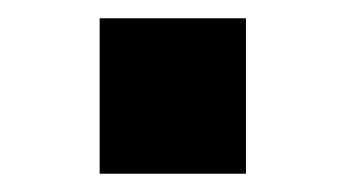

<svg xmlns="http://www.w3.org/2000/svg" viewBox="-20 -395 378 210"><path d="M89 -205V-375H249V-205Z"/></svg>

Font: M PLUS 1p
Style: Bold
Weight: 700
Version: Version 1.062